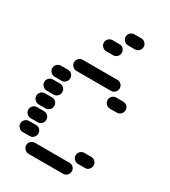

<svg xmlns="http://www.w3.org/2000/svg" viewBox="-232 -1102 1064 1203"><g transform="rotate(30 300.0 -500.0)"><path d="M135 -50Q135 -34 147 -22Q159 -10 175 -10H425Q442 -10 453.5 -22Q465 -34 465 -50Q465 -67 453.5 -78.5Q442 -90 425 -90H175Q159 -90 147 -78.5Q135 -67 135 -50ZM435 -150Q435 -134 447 -122Q459 -110 475 -110H525Q542 -110 553.5 -122Q565 -134 565 -150Q565 -167 553.5 -178.5Q542 -190 525 -190H475Q459 -190 447 -178.5Q435 -167 435 -150ZM35 -150Q35 -134 47 -122Q59 -110 75 -110H125Q142 -110 153.5 -122Q165 -134 165 -150Q165 -167 153.5 -178.5Q142 -190 125 -190H75Q59 -190 47 -178.5Q35 -167 35 -150ZM35 -250Q35 -234 47 -222Q59 -210 75 -210H125Q142 -210 153.5 -222Q165 -234 165 -250Q165 -267 153.5 -278.5Q142 -290 125 -290H75Q59 -290 47 -278.5Q35 -267 35 -250ZM35 -350Q35 -334 47 -322Q59 -310 75 -310H125Q142 -310 153.5 -322Q165 -334 165 -350Q165 -367 153.5 -378.5Q142 -390 125 -390H75Q59 -390 47 -378.5Q35 -367 35 -350ZM35 -450Q35 -434 47 -422Q59 -410 75 -410H125Q142 -410 153.5 -422Q165 -434 165 -450Q165 -467 153.5 -478.5Q142 -490 125 -490H75Q59 -490 47 -478.5Q35 -467 35 -450ZM435 -550Q435 -534 447 -522Q459 -510 475 -510H525Q542 -510 553.5 -522Q565 -534 565 -550Q565 -567 553.5 -578.5Q542 -590 525 -590H475Q459 -590 447 -578.5Q435 -567 435 -550ZM35 -550Q35 -534 47 -522Q59 -510 75 -510H125Q142 -510 153.5 -522Q165 -534 165 -550Q165 -567 153.5 -578.5Q142 -590 125 -590H75Q59 -590 47 -578.5Q35 -567 35 -550ZM135 -650Q135 -634 147 -622Q159 -610 175 -610H425Q442 -610 453.5 -622Q465 -634 465 -650Q465 -667 453.5 -678.5Q442 -690 425 -690H175Q159 -690 147 -678.5Q135 -667 135 -650ZM235 -850Q235 -834 247 -822Q259 -810 275 -810H325Q342 -810 353.5 -822Q365 -834 365 -850Q365 -867 353.5 -878.5Q342 -890 325 -890H275Q259 -890 247 -878.5Q235 -867 235 -850ZM335 -950Q335 -934 347 -922Q359 -910 375 -910H425Q442 -910 453.5 -922Q465 -934 465 -950Q465 -967 453.5 -978.5Q442 -990 425 -990H375Q359 -990 347 -978.5Q335 -967 335 -950Z"/></g></svg>

Font: Matrix Sans Raster
Style: Regular
Weight: 400
Designer: Brad Neil
Version: Version 1.100